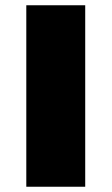

<svg xmlns="http://www.w3.org/2000/svg" viewBox="-20 -710 424 730"><path d="M80 -690H304V0H80Z"/></svg>

Font: Cairo Black
Style: Regular
Weight: 900
Designer: Mohamed Gaber, Accademia di Belle Arti di Urbino and others
Foundry: Kief Type Foundry, Accademia di Belle Arti di Urbino and others
Version: Version 3.011